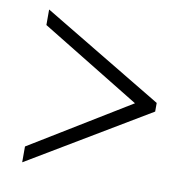

<svg xmlns="http://www.w3.org/2000/svg" viewBox="-65 -587 637 657"><g transform="rotate(10 253.0 -258.5)"><path d="M472 -243 54 7V-48L399 -259L54 -470V-524L472 -273Z"/></g></svg>

Font: Raleway Light
Style: Regular
Weight: 300
Designer: Matt McInerney, Pablo Impallari, Rodrigo Fuenzalida
Foundry: Matt McInerney, Pablo Impallari, Rodrigo Fuenzalida
Version: Version 4.026